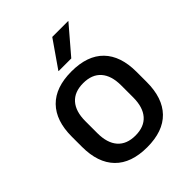

<svg xmlns="http://www.w3.org/2000/svg" viewBox="-197 -796 921 921"><g transform="rotate(-45 263.0 -336.0)"><path d="M263 12.5Q155 12.5 99 -45Q43 -102.5 43 -210.5V-280Q43 -387.5 99 -444.8Q155 -502 263 -502Q371 -502 426.8 -444.8Q482.5 -387.5 482.5 -280V-210.5Q482.5 -102.5 426.8 -45Q371 12.5 263 12.5ZM263 -67Q322.5 -67 353.5 -102.5Q384.5 -138 384.5 -204.5V-286Q384.5 -352 353.5 -387.2Q322.5 -422.5 263 -422.5Q203.5 -422.5 172.5 -387.2Q141.5 -352 141.5 -286V-204.5Q141.5 -138 172.5 -102.5Q203.5 -67 263 -67ZM315 -684H423V-682.5L306.5 -546.5H220.5V-548Z"/></g></svg>

Font: Anek Latin Medium
Style: Regular
Weight: 500
Designer: Yesha Goshar
Foundry: Ek Type
Version: Version 1.003